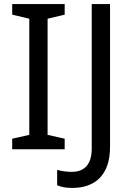

<svg xmlns="http://www.w3.org/2000/svg" viewBox="-20 -734 652 944"><path d="M298 0V-52L214 -71V-642L298 -662V-714H40V-662L124 -642V-71L40 -52V0ZM335 190C447 190 521 127 521 -11V-714H431V-4C431 87 383 111 333 111C306 111 282 107 261 101V177C279 185 303 190 335 190Z"/></svg>

Font: Noto Sans Cypriot
Style: Regular
Weight: 400
Designer: Monotype Design Team
Foundry: Monotype Imaging Inc.
Version: Version 2.002